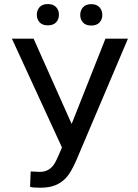

<svg xmlns="http://www.w3.org/2000/svg" viewBox="-20 -898 668 929"><path d="M326.7 -298.3 490.2 -710.9H599.1L347.7 -118.7Q322.3 -62 300.3 -38.3Q278.3 -14.6 248.8 -2.2Q219.2 10.3 174.8 10.3Q136.2 10.3 125.5 5.9L128.4 -68.4L172.9 -66.4Q224.1 -66.4 249 -115.7L261.2 -141.1L279.8 -184.6L37.6 -710.9H142.6ZM158.2 -826.7Q158.2 -848.6 171.6 -863.5Q185.1 -878.4 211.4 -878.4Q237.8 -878.4 251.5 -863.5Q265.1 -848.6 265.1 -826.7Q265.1 -804.7 251.5 -790Q237.8 -775.4 211.4 -775.4Q185.1 -775.4 171.6 -790Q158.2 -804.7 158.2 -826.7ZM368.2 -825.7Q368.2 -847.7 381.6 -862.8Q395 -877.9 421.4 -877.9Q447.8 -877.9 461.4 -862.8Q475.1 -847.7 475.1 -825.7Q475.1 -803.7 461.4 -789.1Q447.8 -774.4 421.4 -774.4Q395 -774.4 381.6 -789.1Q368.2 -803.7 368.2 -825.7Z"/></svg>

Font: SteelSelectRoboto
Style: Roboto-Regular
Weight: 400
Designer: Google
Version: Version 2.137; 2017